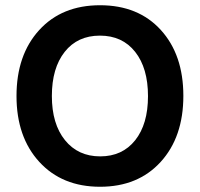

<svg xmlns="http://www.w3.org/2000/svg" viewBox="-20 -706 763 733"><path d="M361.5 -570Q276 -570 227 -508Q178 -446 178 -339.5Q178 -233 228 -171Q278 -109 362.5 -109Q447 -109 496 -170.5Q545 -232 545 -339Q545 -446 496 -508Q447 -570 361.5 -570ZM362 -686Q508 -686 594 -591.5Q680 -497 680 -340Q680 -183 593.5 -88Q507 7 362 7Q217 7 130 -88Q43 -183 43 -339.5Q43 -496 129.5 -591Q216 -686 362 -686Z"/></svg>

Font: Hind Kochi SemiBold
Style: Regular
Weight: 600
Designer: Dhruvi Tolia
Foundry: Indian Type Foundry
Version: Version 0.702;PS 1.0;hotconv 1.0.81;makeotf.lib2.5.63406